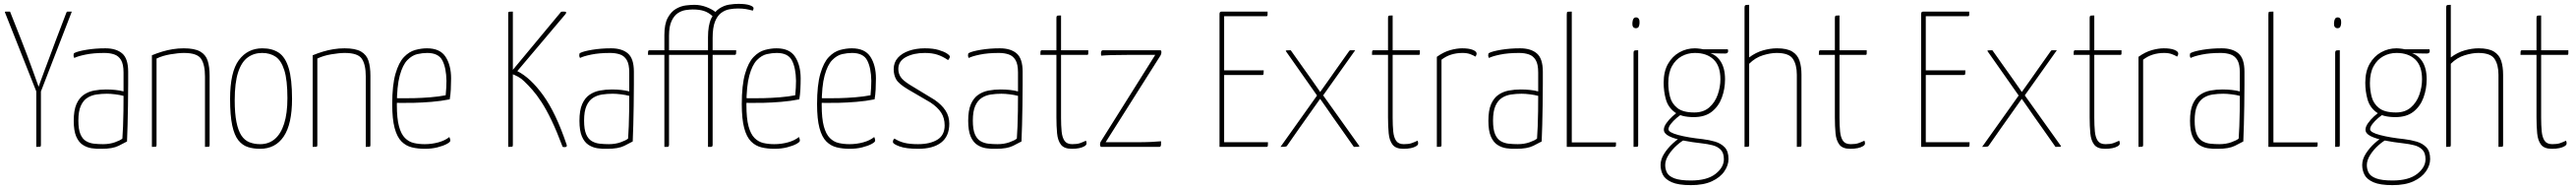

<svg xmlns="http://www.w3.org/2000/svg" viewBox="-20 -760 13347 978"><path d="M184 -266 176 -267 6 -695Q5 -698 6 -699Q7 -700 13 -700Q19 -700 32 -700L91 -551Q105 -516 120.5 -474.5Q136 -433 149.5 -396Q163 -359 171.5 -335Q180 -311 180 -311Q180 -311 188.5 -335Q197 -359 211 -396Q225 -433 240.5 -474.5Q256 -516 269 -551L324 -695Q325 -698 326.5 -699Q328 -700 334 -700Q340 -700 352 -700ZM168 0V-301H192V-10Q192 -5 191 -3Q190 -1 185 -0.5Q180 0 168 0Z M507 10Q480 11 454.5 7Q429 3 408 -11Q387 -25 374.5 -54.5Q362 -84 362 -135Q362 -189 376 -221Q390 -253 414 -269.5Q438 -286 468 -291.5Q498 -297 529 -297Q555 -297 578.5 -294.5Q602 -292 620 -287Q620 -287 620 -305.5Q620 -324 620 -347.5Q620 -371 620 -385Q620 -428 607 -449.5Q594 -471 571.5 -478.5Q549 -486 521 -486Q464 -486 423 -477.5Q382 -469 365 -460Q363 -464 362 -466.5Q361 -469 361 -473Q361 -478 362 -481.5Q363 -485 366 -486Q383 -495 428.5 -502.5Q474 -510 526 -510Q582 -510 613 -483.5Q644 -457 644 -389V-323Q644 -266 643 -213.5Q642 -161 641 -114.5Q640 -68 638 -28Q626 -21 594.5 -5.5Q563 10 507 10ZM514 -14Q548 -14 576 -24Q604 -34 614 -43Q616 -70 617.5 -107Q619 -144 619.5 -185Q620 -226 620 -264Q601 -269 577 -272Q553 -275 534 -275Q506 -275 479.5 -271Q453 -267 432 -253.5Q411 -240 398.5 -212Q386 -184 386 -136Q386 -91 396.5 -66Q407 -41 425.5 -30Q444 -19 467 -16.5Q490 -14 514 -14Z M767 0V-474Q794 -485 820.5 -493Q847 -501 875 -505.5Q903 -510 932 -510Q988 -510 1017 -493.5Q1046 -477 1056 -445.5Q1066 -414 1066 -368V-10Q1066 -5 1065 -3Q1064 -1 1059 -0.5Q1054 0 1042 0V-364Q1042 -426 1021.5 -456Q1001 -486 933 -486Q905 -486 863.5 -479Q822 -472 791 -457V-10Q791 -5 790 -3Q789 -1 784 -0.5Q779 0 767 0Z M1327 10Q1293 10 1264.5 1Q1236 -8 1215 -34Q1194 -60 1183 -111.5Q1172 -163 1172 -248Q1172 -388 1217.5 -449Q1263 -510 1339 -510Q1390 -510 1424 -487.5Q1458 -465 1475.5 -408Q1493 -351 1493 -248Q1493 -118 1450 -54Q1407 10 1327 10ZM1328 -14Q1372 -14 1403.5 -40.5Q1435 -67 1452 -120Q1469 -173 1469 -252Q1469 -346 1453 -396.5Q1437 -447 1408 -466.5Q1379 -486 1338 -486Q1295 -486 1263 -462.5Q1231 -439 1213.5 -385.5Q1196 -332 1196 -241Q1196 -173 1205 -128.5Q1214 -84 1230.5 -59Q1247 -34 1272 -24Q1297 -14 1328 -14Z M1600 0V-474Q1627 -485 1653.5 -493Q1680 -501 1708 -505.5Q1736 -510 1765 -510Q1821 -510 1850 -493.5Q1879 -477 1889 -445.5Q1899 -414 1899 -368V-10Q1899 -5 1898 -3Q1897 -1 1892 -0.5Q1887 0 1875 0V-364Q1875 -426 1854.5 -456Q1834 -486 1766 -486Q1738 -486 1696.5 -479Q1655 -472 1624 -457V-10Q1624 -5 1623 -3Q1622 -1 1617 -0.5Q1612 0 1600 0Z M2181 10Q2145 10 2114 2.5Q2083 -5 2060 -28Q2037 -51 2024.5 -97.5Q2012 -144 2012 -221Q2012 -320 2029 -378.5Q2046 -437 2073 -465Q2100 -493 2131.5 -501.5Q2163 -510 2192 -510Q2260 -510 2288.5 -466Q2317 -422 2317 -354Q2317 -325 2315.5 -297Q2314 -269 2310 -246Q2265 -237 2216 -233Q2167 -229 2125 -228Q2083 -227 2057 -227.5Q2031 -228 2031 -228V-252Q2031 -252 2057.5 -251.5Q2084 -251 2124.5 -252Q2165 -253 2209 -256.5Q2253 -260 2289 -267Q2291 -290 2292 -307Q2293 -324 2293 -342Q2292 -408 2272 -447Q2252 -486 2193 -486Q2169 -486 2142 -480Q2115 -474 2090.5 -449Q2066 -424 2051 -369Q2036 -314 2036 -217Q2036 -147 2047 -106.5Q2058 -66 2078 -46Q2098 -26 2124 -20Q2150 -14 2180 -14Q2217 -14 2251.5 -23.5Q2286 -33 2308 -51Q2311 -45 2312 -40Q2313 -35 2313 -32Q2313 -25 2294.5 -15Q2276 -5 2246 2.5Q2216 10 2181 10Z M2908 1Q2905 1 2901.5 1Q2898 1 2895 0Q2864 -82 2837 -138Q2810 -194 2785.5 -231.5Q2761 -269 2739 -294Q2717 -319 2696 -339Q2681 -354 2664 -363Q2647 -372 2629 -379V-389L2887 -699Q2891 -700 2894.5 -700Q2898 -700 2902 -700Q2921 -700 2908 -685L2660 -392Q2728 -358 2794 -267Q2860 -176 2915 -13Q2918 -6 2915.5 -2.5Q2913 1 2908 1ZM2613 0V-690Q2613 -695 2614 -697Q2615 -699 2620 -699.5Q2625 -700 2637 -700V-10Q2637 -5 2636 -3Q2635 -1 2630 -0.5Q2625 0 2613 0Z M3127 10Q3100 11 3074.5 7Q3049 3 3028 -11Q3007 -25 2994.5 -54.5Q2982 -84 2982 -135Q2982 -189 2996 -221Q3010 -253 3034 -269.5Q3058 -286 3088 -291.5Q3118 -297 3149 -297Q3175 -297 3198.5 -294.5Q3222 -292 3240 -287Q3240 -287 3240 -305.5Q3240 -324 3240 -347.5Q3240 -371 3240 -385Q3240 -428 3227 -449.5Q3214 -471 3191.5 -478.5Q3169 -486 3141 -486Q3084 -486 3043 -477.5Q3002 -469 2985 -460Q2983 -464 2982 -466.5Q2981 -469 2981 -473Q2981 -478 2982 -481.5Q2983 -485 2986 -486Q3003 -495 3048.5 -502.5Q3094 -510 3146 -510Q3202 -510 3233 -483.5Q3264 -457 3264 -389V-323Q3264 -266 3263 -213.5Q3262 -161 3261 -114.5Q3260 -68 3258 -28Q3246 -21 3214.5 -5.5Q3183 10 3127 10ZM3134 -14Q3168 -14 3196 -24Q3224 -34 3234 -43Q3236 -70 3237.5 -107Q3239 -144 3239.5 -185Q3240 -226 3240 -264Q3221 -269 3197 -272Q3173 -275 3154 -275Q3126 -275 3099.5 -271Q3073 -267 3052 -253.5Q3031 -240 3018.5 -212Q3006 -184 3006 -136Q3006 -91 3016.5 -66Q3027 -41 3045.5 -30Q3064 -19 3087 -16.5Q3110 -14 3134 -14Z M3422 0V-476H3337Q3337 -487 3337.5 -492Q3338 -497 3340 -498.5Q3342 -500 3347 -500H3422V-579Q3422 -636 3439.5 -668Q3457 -700 3482.5 -714.5Q3508 -729 3534 -732Q3560 -735 3577 -735Q3609 -735 3638.5 -724Q3668 -713 3688 -697L3671 -677Q3650 -696 3626.5 -703.5Q3603 -711 3569 -711Q3554 -711 3533 -708Q3512 -705 3492.5 -692.5Q3473 -680 3459.5 -652Q3446 -624 3446 -575V-500H3614Q3614 -489 3613.5 -484Q3613 -479 3611 -477.5Q3609 -476 3604 -476H3446V-10Q3446 -10 3445 -5Q3444 0 3436 0ZM3648 0V-476H3583Q3583 -487 3583.5 -492Q3584 -497 3586 -498.5Q3588 -500 3593 -500H3648V-567Q3648 -629 3664.5 -664Q3681 -699 3706 -715.5Q3731 -732 3757.5 -736Q3784 -740 3805 -740Q3844 -740 3864 -733Q3884 -726 3884 -718Q3884 -714 3883 -711.5Q3882 -709 3880 -705Q3862 -710 3844.5 -713Q3827 -716 3803 -716Q3782 -716 3759 -712Q3736 -708 3716 -693Q3696 -678 3684 -647.5Q3672 -617 3672 -563V-500H3794Q3794 -489 3793.5 -484Q3793 -479 3791 -477.5Q3789 -476 3784 -476H3672V-10Q3672 -10 3671 -5Q3670 0 3662 0Z M3992 10Q3956 10 3925 2.5Q3894 -5 3871 -28Q3848 -51 3835.5 -97.5Q3823 -144 3823 -221Q3823 -320 3840 -378.5Q3857 -437 3884 -465Q3911 -493 3942.5 -501.5Q3974 -510 4003 -510Q4071 -510 4099.5 -466Q4128 -422 4128 -354Q4128 -325 4126.5 -297Q4125 -269 4121 -246Q4076 -237 4027 -233Q3978 -229 3936 -228Q3894 -227 3868 -227.5Q3842 -228 3842 -228V-252Q3842 -252 3868.5 -251.5Q3895 -251 3935.5 -252Q3976 -253 4020 -256.5Q4064 -260 4100 -267Q4102 -290 4103 -307Q4104 -324 4104 -342Q4103 -408 4083 -447Q4063 -486 4004 -486Q3980 -486 3953 -480Q3926 -474 3901.5 -449Q3877 -424 3862 -369Q3847 -314 3847 -217Q3847 -147 3858 -106.5Q3869 -66 3889 -46Q3909 -26 3935 -20Q3961 -14 3991 -14Q4028 -14 4062.5 -23.5Q4097 -33 4119 -51Q4122 -45 4123 -40Q4124 -35 4124 -32Q4124 -25 4105.5 -15Q4087 -5 4057 2.5Q4027 10 3992 10Z M4382 10Q4346 10 4315 2.5Q4284 -5 4261 -28Q4238 -51 4225.5 -97.5Q4213 -144 4213 -221Q4213 -320 4230 -378.5Q4247 -437 4274 -465Q4301 -493 4332.5 -501.5Q4364 -510 4393 -510Q4461 -510 4489.5 -466Q4518 -422 4518 -354Q4518 -325 4516.5 -297Q4515 -269 4511 -246Q4466 -237 4417 -233Q4368 -229 4326 -228Q4284 -227 4258 -227.5Q4232 -228 4232 -228V-252Q4232 -252 4258.5 -251.5Q4285 -251 4325.5 -252Q4366 -253 4410 -256.5Q4454 -260 4490 -267Q4492 -290 4493 -307Q4494 -324 4494 -342Q4493 -408 4473 -447Q4453 -486 4394 -486Q4370 -486 4343 -480Q4316 -474 4291.5 -449Q4267 -424 4252 -369Q4237 -314 4237 -217Q4237 -147 4248 -106.5Q4259 -66 4279 -46Q4299 -26 4325 -20Q4351 -14 4381 -14Q4418 -14 4452.5 -23.5Q4487 -33 4509 -51Q4512 -45 4513 -40Q4514 -35 4514 -32Q4514 -25 4495.5 -15Q4477 -5 4447 2.5Q4417 10 4382 10Z M4737 10Q4674 10 4640 -2.5Q4606 -15 4606 -25Q4606 -30 4607.5 -34.5Q4609 -39 4614 -43Q4637 -28 4665 -21Q4693 -14 4736 -14Q4798 -14 4836 -37Q4874 -60 4874 -111Q4874 -149 4856 -177Q4838 -205 4800 -230L4685 -297Q4636 -326 4623 -349Q4610 -372 4610 -402Q4610 -437 4631.5 -461Q4653 -485 4690 -497.5Q4727 -510 4771 -510Q4814 -510 4842.5 -501.5Q4871 -493 4886 -483Q4901 -473 4901 -467Q4901 -460 4892 -449Q4864 -468 4836.5 -477Q4809 -486 4771 -486Q4714 -486 4674 -465Q4634 -444 4634 -403Q4634 -381 4645.5 -362.5Q4657 -344 4694 -321L4821 -244Q4859 -218 4878.5 -188Q4898 -158 4898 -120Q4898 -55 4856 -22.5Q4814 10 4737 10Z M5141 10Q5114 11 5088.5 7Q5063 3 5042 -11Q5021 -25 5008.5 -54.5Q4996 -84 4996 -135Q4996 -189 5010 -221Q5024 -253 5048 -269.5Q5072 -286 5102 -291.5Q5132 -297 5163 -297Q5189 -297 5212.5 -294.5Q5236 -292 5254 -287Q5254 -287 5254 -305.5Q5254 -324 5254 -347.5Q5254 -371 5254 -385Q5254 -428 5241 -449.5Q5228 -471 5205.5 -478.5Q5183 -486 5155 -486Q5098 -486 5057 -477.5Q5016 -469 4999 -460Q4997 -464 4996 -466.5Q4995 -469 4995 -473Q4995 -478 4996 -481.5Q4997 -485 5000 -486Q5017 -495 5062.5 -502.5Q5108 -510 5160 -510Q5216 -510 5247 -483.5Q5278 -457 5278 -389V-323Q5278 -266 5277 -213.5Q5276 -161 5275 -114.5Q5274 -68 5272 -28Q5260 -21 5228.5 -5.5Q5197 10 5141 10ZM5148 -14Q5182 -14 5210 -24Q5238 -34 5248 -43Q5250 -70 5251.5 -107Q5253 -144 5253.5 -185Q5254 -226 5254 -264Q5235 -269 5211 -272Q5187 -275 5168 -275Q5140 -275 5113.5 -271Q5087 -267 5066 -253.5Q5045 -240 5032.5 -212Q5020 -184 5020 -136Q5020 -91 5030.5 -66Q5041 -41 5059.5 -30Q5078 -19 5101 -16.5Q5124 -14 5148 -14Z M5533 10Q5493 10 5476.5 -11.5Q5460 -33 5456.5 -70Q5453 -107 5453 -153V-476H5370Q5370 -487 5370.5 -492Q5371 -497 5373 -498.5Q5375 -500 5378 -500H5453V-665Q5453 -673 5454.5 -676Q5456 -679 5461 -679.5Q5466 -680 5477 -680V-500H5618Q5618 -490 5618 -484.5Q5618 -479 5616.5 -477.5Q5615 -476 5612 -476H5477V-150Q5477 -111 5480 -80Q5483 -49 5495 -31.5Q5507 -14 5535 -14Q5560 -14 5574.5 -19Q5589 -24 5606 -32Q5608 -28 5608.5 -24.5Q5609 -21 5609 -17Q5609 -10 5598.5 -3.5Q5588 3 5571 6.5Q5554 10 5533 10Z M5683 0Q5683 0 5681 -3.5Q5679 -7 5679 -13Q5679 -17 5680 -20.5Q5681 -24 5682 -26L5965 -476H5823Q5776 -476 5741 -475Q5706 -474 5685 -472Q5684 -477 5684 -480Q5684 -483 5684 -486Q5684 -492 5686.5 -496Q5689 -500 5693 -500H5993Q5993 -500 5995 -497.5Q5997 -495 5997 -490Q5997 -486 5996 -482Q5995 -478 5993 -474L5708 -24H5857Q5913 -24 5944.5 -25.5Q5976 -27 5995 -29Q5995 -27 5995 -22.5Q5995 -18 5995 -15Q5995 -7 5993 -3.5Q5991 0 5986 0Z M6298 0V-690Q6298 -690 6299.5 -695Q6301 -700 6308 -700H6547Q6547 -690 6547 -685Q6547 -680 6545.5 -678Q6544 -676 6541 -676H6322V-24H6549Q6549 -14 6548.5 -8.5Q6548 -3 6546.5 -1.5Q6545 0 6541 0ZM6314 -372V-396H6527Q6527 -381 6526 -376.5Q6525 -372 6519 -372Z M6614 0 6807 -271 6816 -279Q6816 -279 6830.5 -299.5Q6845 -320 6866.5 -350Q6888 -380 6908 -409L6969 -495Q6971 -498 6972.5 -499Q6974 -500 6980 -500Q6986 -500 7001 -500L6831 -261L6824 -255Q6824 -255 6813.5 -240.5Q6803 -226 6786.5 -202.5Q6770 -179 6750 -151Q6730 -123 6711 -96L6648 -6Q6646 -3 6643 -2Q6640 -1 6633.5 -0.5Q6627 0 6614 0ZM6994 0 6925 -98Q6906 -124 6887 -151.5Q6868 -179 6852 -202Q6836 -225 6826 -239Q6816 -253 6816 -253L6808 -259L6642 -495Q6641 -497 6641.5 -498Q6642 -499 6648 -499.5Q6654 -500 6667 -500L6733 -407Q6753 -379 6774 -349.5Q6795 -320 6809 -299.5Q6823 -279 6823 -279L6831 -272L7019 -9Q7023 -5 7022.5 -3Q7022 -1 7015.5 -0.5Q7009 0 6994 0Z M7251 10Q7211 10 7194.5 -11.5Q7178 -33 7174.5 -70Q7171 -107 7171 -153V-476H7088Q7088 -487 7088.5 -492Q7089 -497 7091 -498.5Q7093 -500 7096 -500H7171V-665Q7171 -673 7172.5 -676Q7174 -679 7179 -679.5Q7184 -680 7195 -680V-500H7336Q7336 -490 7336 -484.5Q7336 -479 7334.5 -477.5Q7333 -476 7330 -476H7195V-150Q7195 -111 7198 -80Q7201 -49 7213 -31.5Q7225 -14 7253 -14Q7278 -14 7292.5 -19Q7307 -24 7324 -32Q7326 -28 7326.5 -24.5Q7327 -21 7327 -17Q7327 -10 7316.5 -3.5Q7306 3 7289 6.5Q7272 10 7251 10Z M7424 0V-466Q7459 -491 7493 -500.5Q7527 -510 7555 -510Q7590 -510 7610 -502Q7630 -494 7630 -483Q7630 -479 7628 -474Q7626 -469 7624 -467Q7613 -474 7596.5 -480Q7580 -486 7557 -486Q7526 -486 7498.5 -477.5Q7471 -469 7448 -451V-10Q7448 -5 7446.5 -3Q7445 -1 7440 -0.5Q7435 0 7424 0Z M7836 10Q7809 11 7783.5 7Q7758 3 7737 -11Q7716 -25 7703.5 -54.5Q7691 -84 7691 -135Q7691 -189 7705 -221Q7719 -253 7743 -269.5Q7767 -286 7797 -291.5Q7827 -297 7858 -297Q7884 -297 7907.5 -294.5Q7931 -292 7949 -287Q7949 -287 7949 -305.5Q7949 -324 7949 -347.5Q7949 -371 7949 -385Q7949 -428 7936 -449.5Q7923 -471 7900.5 -478.5Q7878 -486 7850 -486Q7793 -486 7752 -477.5Q7711 -469 7694 -460Q7692 -464 7691 -466.5Q7690 -469 7690 -473Q7690 -478 7691 -481.5Q7692 -485 7695 -486Q7712 -495 7757.5 -502.5Q7803 -510 7855 -510Q7911 -510 7942 -483.5Q7973 -457 7973 -389V-323Q7973 -266 7972 -213.5Q7971 -161 7970 -114.5Q7969 -68 7967 -28Q7955 -21 7923.5 -5.5Q7892 10 7836 10ZM7843 -14Q7877 -14 7905 -24Q7933 -34 7943 -43Q7945 -70 7946.5 -107Q7948 -144 7948.5 -185Q7949 -226 7949 -264Q7930 -269 7906 -272Q7882 -275 7863 -275Q7835 -275 7808.5 -271Q7782 -267 7761 -253.5Q7740 -240 7727.5 -212Q7715 -184 7715 -136Q7715 -91 7725.5 -66Q7736 -41 7754.5 -30Q7773 -19 7796 -16.5Q7819 -14 7843 -14Z M8097 0V-685Q8097 -693 8098 -696Q8099 -699 8104.5 -699.5Q8110 -700 8123 -700V-23H8352V-10Q8352 -3 8349.5 -1.5Q8347 0 8342 0Z M8443 0V-485Q8443 -493 8445 -496Q8447 -499 8452.5 -499.5Q8458 -500 8467 -500V-10Q8467 -5 8466 -3Q8465 -1 8460 -0.5Q8455 0 8443 0ZM8454 -614Q8444 -615 8440 -622Q8436 -629 8437 -642Q8438 -656 8442.5 -663Q8447 -670 8456 -670Q8466 -670 8470.5 -662Q8475 -654 8474 -640Q8473 -627 8469 -620.5Q8465 -614 8454 -614Z M8740 198Q8675 198 8641 183Q8607 168 8595 144.5Q8583 121 8583 94Q8583 64 8602 34.5Q8621 5 8647.5 -19Q8674 -43 8696 -53L8717 -42Q8694 -32 8668 -9Q8642 14 8624.5 41.5Q8607 69 8607 94Q8607 116 8616.5 134Q8626 152 8655 163Q8684 174 8740 174Q8824 174 8867.5 140Q8911 106 8911 64Q8911 31 8894.5 14.5Q8878 -2 8852 -8.5Q8826 -15 8799 -18Q8745 -24 8699.5 -33Q8654 -42 8627 -55.5Q8600 -69 8600 -89Q8600 -104 8613 -122.5Q8626 -141 8644.5 -158Q8663 -175 8679 -184L8701 -174Q8684 -165 8666 -149.5Q8648 -134 8636 -118.5Q8624 -103 8624 -91Q8624 -75 8674.5 -61.5Q8725 -48 8801 -40Q8835 -36 8865.5 -27Q8896 -18 8915.5 2.5Q8935 23 8935 63Q8935 95 8913.5 126.5Q8892 158 8849 178Q8806 198 8740 198ZM8755 -154Q8690 -154 8656 -179.5Q8622 -205 8610.5 -246Q8599 -287 8599 -332Q8599 -390 8621.5 -429.5Q8644 -469 8681 -489.5Q8718 -510 8761 -510Q8771 -510 8790 -507.5Q8809 -505 8823 -500L8831 -488Q8871 -478 8894 -442.5Q8917 -407 8917 -350Q8917 -300 8900.5 -255Q8884 -210 8848.5 -182Q8813 -154 8755 -154ZM8758 -178Q8805 -178 8835 -204Q8865 -230 8879 -270Q8893 -310 8893 -350Q8893 -419 8857.5 -452.5Q8822 -486 8761 -486Q8724 -486 8692.5 -469Q8661 -452 8642 -417.5Q8623 -383 8623 -330Q8623 -294 8632 -259Q8641 -224 8670 -201Q8699 -178 8758 -178ZM8917 -483Q8902 -483 8885 -483.5Q8868 -484 8852 -484.5Q8836 -485 8826 -485.5Q8816 -486 8816 -486L8781 -505H8931Q8931 -505 8932 -503Q8933 -501 8933 -496Q8933 -490 8929.5 -486.5Q8926 -483 8917 -483Z M9018 0V-720Q9018 -728 9020 -731Q9022 -734 9027.5 -734.5Q9033 -735 9042 -735V-463Q9077 -489 9114.5 -499.5Q9152 -510 9186 -510Q9238 -510 9265.5 -493Q9293 -476 9303 -445.5Q9313 -415 9313 -373V-10Q9313 -5 9312 -3Q9311 -1 9306 -0.5Q9301 0 9289 0V-373Q9289 -425 9268.5 -455.5Q9248 -486 9184 -486Q9153 -486 9113.5 -474Q9074 -462 9042 -430V-10Q9042 -5 9041 -3Q9040 -1 9035 -0.5Q9030 0 9018 0Z M9566 10Q9526 10 9509.5 -11.5Q9493 -33 9489.5 -70Q9486 -107 9486 -153V-476H9403Q9403 -487 9403.5 -492Q9404 -497 9406 -498.5Q9408 -500 9411 -500H9486V-665Q9486 -673 9487.5 -676Q9489 -679 9494 -679.5Q9499 -680 9510 -680V-500H9651Q9651 -490 9651 -484.5Q9651 -479 9649.5 -477.5Q9648 -476 9645 -476H9510V-150Q9510 -111 9513 -80Q9516 -49 9528 -31.5Q9540 -14 9568 -14Q9593 -14 9607.5 -19Q9622 -24 9639 -32Q9641 -28 9641.5 -24.5Q9642 -21 9642 -17Q9642 -10 9631.5 -3.5Q9621 3 9604 6.5Q9587 10 9566 10Z M9933 0V-690Q9933 -690 9934.5 -695Q9936 -700 9943 -700H10182Q10182 -690 10182 -685Q10182 -680 10180.5 -678Q10179 -676 10176 -676H9957V-24H10184Q10184 -14 10183.5 -8.5Q10183 -3 10181.5 -1.5Q10180 0 10176 0ZM9949 -372V-396H10162Q10162 -381 10161 -376.5Q10160 -372 10154 -372Z M10249 0 10442 -271 10451 -279Q10451 -279 10465.5 -299.5Q10480 -320 10501.5 -350Q10523 -380 10543 -409L10604 -495Q10606 -498 10607.5 -499Q10609 -500 10615 -500Q10621 -500 10636 -500L10466 -261L10459 -255Q10459 -255 10448.5 -240.5Q10438 -226 10421.5 -202.5Q10405 -179 10385 -151Q10365 -123 10346 -96L10283 -6Q10281 -3 10278 -2Q10275 -1 10268.5 -0.5Q10262 0 10249 0ZM10629 0 10560 -98Q10541 -124 10522 -151.5Q10503 -179 10487 -202Q10471 -225 10461 -239Q10451 -253 10451 -253L10443 -259L10277 -495Q10276 -497 10276.5 -498Q10277 -499 10283 -499.5Q10289 -500 10302 -500L10368 -407Q10388 -379 10409 -349.5Q10430 -320 10444 -299.5Q10458 -279 10458 -279L10466 -272L10654 -9Q10658 -5 10657.5 -3Q10657 -1 10650.5 -0.5Q10644 0 10629 0Z M10886 10Q10846 10 10829.5 -11.5Q10813 -33 10809.5 -70Q10806 -107 10806 -153V-476H10723Q10723 -487 10723.5 -492Q10724 -497 10726 -498.5Q10728 -500 10731 -500H10806V-665Q10806 -673 10807.5 -676Q10809 -679 10814 -679.5Q10819 -680 10830 -680V-500H10971Q10971 -490 10971 -484.5Q10971 -479 10969.5 -477.5Q10968 -476 10965 -476H10830V-150Q10830 -111 10833 -80Q10836 -49 10848 -31.5Q10860 -14 10888 -14Q10913 -14 10927.5 -19Q10942 -24 10959 -32Q10961 -28 10961.5 -24.5Q10962 -21 10962 -17Q10962 -10 10951.5 -3.5Q10941 3 10924 6.5Q10907 10 10886 10Z M11059 0V-466Q11094 -491 11128 -500.5Q11162 -510 11190 -510Q11225 -510 11245 -502Q11265 -494 11265 -483Q11265 -479 11263 -474Q11261 -469 11259 -467Q11248 -474 11231.5 -480Q11215 -486 11192 -486Q11161 -486 11133.5 -477.5Q11106 -469 11083 -451V-10Q11083 -5 11081.5 -3Q11080 -1 11075 -0.5Q11070 0 11059 0Z M11471 10Q11444 11 11418.5 7Q11393 3 11372 -11Q11351 -25 11338.5 -54.5Q11326 -84 11326 -135Q11326 -189 11340 -221Q11354 -253 11378 -269.5Q11402 -286 11432 -291.5Q11462 -297 11493 -297Q11519 -297 11542.5 -294.5Q11566 -292 11584 -287Q11584 -287 11584 -305.5Q11584 -324 11584 -347.5Q11584 -371 11584 -385Q11584 -428 11571 -449.5Q11558 -471 11535.5 -478.5Q11513 -486 11485 -486Q11428 -486 11387 -477.5Q11346 -469 11329 -460Q11327 -464 11326 -466.5Q11325 -469 11325 -473Q11325 -478 11326 -481.5Q11327 -485 11330 -486Q11347 -495 11392.5 -502.5Q11438 -510 11490 -510Q11546 -510 11577 -483.5Q11608 -457 11608 -389V-323Q11608 -266 11607 -213.5Q11606 -161 11605 -114.5Q11604 -68 11602 -28Q11590 -21 11558.5 -5.5Q11527 10 11471 10ZM11478 -14Q11512 -14 11540 -24Q11568 -34 11578 -43Q11580 -70 11581.5 -107Q11583 -144 11583.5 -185Q11584 -226 11584 -264Q11565 -269 11541 -272Q11517 -275 11498 -275Q11470 -275 11443.5 -271Q11417 -267 11396 -253.5Q11375 -240 11362.5 -212Q11350 -184 11350 -136Q11350 -91 11360.5 -66Q11371 -41 11389.5 -30Q11408 -19 11431 -16.5Q11454 -14 11478 -14Z M11732 0V-685Q11732 -693 11733 -696Q11734 -699 11739.5 -699.5Q11745 -700 11758 -700V-23H11987V-10Q11987 -3 11984.5 -1.5Q11982 0 11977 0Z M12078 0V-485Q12078 -493 12080 -496Q12082 -499 12087.5 -499.5Q12093 -500 12102 -500V-10Q12102 -5 12101 -3Q12100 -1 12095 -0.5Q12090 0 12078 0ZM12089 -614Q12079 -615 12075 -622Q12071 -629 12072 -642Q12073 -656 12077.5 -663Q12082 -670 12091 -670Q12101 -670 12105.5 -662Q12110 -654 12109 -640Q12108 -627 12104 -620.5Q12100 -614 12089 -614Z M12375 198Q12310 198 12276 183Q12242 168 12230 144.5Q12218 121 12218 94Q12218 64 12237 34.5Q12256 5 12282.5 -19Q12309 -43 12331 -53L12352 -42Q12329 -32 12303 -9Q12277 14 12259.5 41.5Q12242 69 12242 94Q12242 116 12251.5 134Q12261 152 12290 163Q12319 174 12375 174Q12459 174 12502.5 140Q12546 106 12546 64Q12546 31 12529.5 14.5Q12513 -2 12487 -8.5Q12461 -15 12434 -18Q12380 -24 12334.5 -33Q12289 -42 12262 -55.5Q12235 -69 12235 -89Q12235 -104 12248 -122.5Q12261 -141 12279.5 -158Q12298 -175 12314 -184L12336 -174Q12319 -165 12301 -149.5Q12283 -134 12271 -118.5Q12259 -103 12259 -91Q12259 -75 12309.5 -61.5Q12360 -48 12436 -40Q12470 -36 12500.5 -27Q12531 -18 12550.5 2.5Q12570 23 12570 63Q12570 95 12548.5 126.5Q12527 158 12484 178Q12441 198 12375 198ZM12390 -154Q12325 -154 12291 -179.5Q12257 -205 12245.5 -246Q12234 -287 12234 -332Q12234 -390 12256.5 -429.5Q12279 -469 12316 -489.5Q12353 -510 12396 -510Q12406 -510 12425 -507.5Q12444 -505 12458 -500L12466 -488Q12506 -478 12529 -442.5Q12552 -407 12552 -350Q12552 -300 12535.5 -255Q12519 -210 12483.5 -182Q12448 -154 12390 -154ZM12393 -178Q12440 -178 12470 -204Q12500 -230 12514 -270Q12528 -310 12528 -350Q12528 -419 12492.5 -452.5Q12457 -486 12396 -486Q12359 -486 12327.5 -469Q12296 -452 12277 -417.5Q12258 -383 12258 -330Q12258 -294 12267 -259Q12276 -224 12305 -201Q12334 -178 12393 -178ZM12552 -483Q12537 -483 12520 -483.5Q12503 -484 12487 -484.5Q12471 -485 12461 -485.5Q12451 -486 12451 -486L12416 -505H12566Q12566 -505 12567 -503Q12568 -501 12568 -496Q12568 -490 12564.5 -486.5Q12561 -483 12552 -483Z M12653 0V-720Q12653 -728 12655 -731Q12657 -734 12662.5 -734.5Q12668 -735 12677 -735V-463Q12712 -489 12749.5 -499.5Q12787 -510 12821 -510Q12873 -510 12900.5 -493Q12928 -476 12938 -445.5Q12948 -415 12948 -373V-10Q12948 -5 12947 -3Q12946 -1 12941 -0.5Q12936 0 12924 0V-373Q12924 -425 12903.5 -455.5Q12883 -486 12819 -486Q12788 -486 12748.5 -474Q12709 -462 12677 -430V-10Q12677 -5 12676 -3Q12675 -1 12670 -0.5Q12665 0 12653 0Z M13201 10Q13161 10 13144.5 -11.5Q13128 -33 13124.5 -70Q13121 -107 13121 -153V-476H13038Q13038 -487 13038.5 -492Q13039 -497 13041 -498.5Q13043 -500 13046 -500H13121V-665Q13121 -673 13122.5 -676Q13124 -679 13129 -679.5Q13134 -680 13145 -680V-500H13286Q13286 -490 13286 -484.5Q13286 -479 13284.5 -477.5Q13283 -476 13280 -476H13145V-150Q13145 -111 13148 -80Q13151 -49 13163 -31.5Q13175 -14 13203 -14Q13228 -14 13242.5 -19Q13257 -24 13274 -32Q13276 -28 13276.5 -24.5Q13277 -21 13277 -17Q13277 -10 13266.5 -3.5Q13256 3 13239 6.5Q13222 10 13201 10Z"/></svg>

Font: Yanone Kaffeesatz ExtraLight ExtraLight
Style: Regular
Weight: 250
Version: Version 2.003